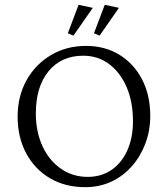

<svg xmlns="http://www.w3.org/2000/svg" viewBox="-20 -774 702 803"><path d="M335.9 8.8Q252.9 8.8 189.5 -28.3Q126 -65.4 89.8 -132.3Q53.7 -199.2 53.7 -286.1Q53.7 -371.1 90.8 -438Q127.9 -504.9 192.9 -543.5Q257.8 -582 339.8 -582Q418.9 -582 479.5 -544.9Q540 -507.8 574.2 -441.9Q608.4 -376 608.4 -289.1Q608.4 -228.5 588.4 -174.8Q568.4 -121.1 532.2 -79.6Q496.1 -38.1 446.3 -14.6Q396.5 8.8 335.9 8.8ZM346.7 -34.2Q403.3 -34.2 445.8 -63Q488.3 -91.8 512.2 -144.5Q536.1 -197.3 536.1 -266.6Q536.1 -347.7 509.8 -409.2Q483.4 -470.7 436.5 -505.9Q389.6 -541 328.1 -541Q236.3 -541 183.1 -476.1Q129.9 -411.1 129.9 -299.8Q129.9 -222.7 157.7 -162.6Q185.5 -102.5 234.9 -68.4Q284.2 -34.2 346.7 -34.2ZM396.5 -625 373 -634.8 418 -753.9 477.5 -741.2ZM287.1 -625 263.7 -634.8 308.6 -753.9 368.2 -741.2Z"/></svg>

Font: Crimson Pro ExtraLight
Style: Regular
Weight: 250
Designer: Jacques Le Bailly
Foundry: Baron von Fonthausen
Version: Version 1.003